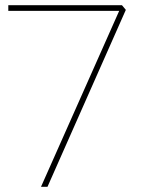

<svg xmlns="http://www.w3.org/2000/svg" viewBox="-20 -720 568 740"><path d="M138 0 446 -693 454 -678H12V-700H450L465 -682L163 0Z"/></svg>

Font: Lexend Exa Thin
Style: Regular
Weight: 250
Designer: Bonnie Shaver-Troup, Thomas Jockin
Foundry: Lexend
Version: Version 1.007